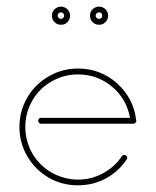

<svg xmlns="http://www.w3.org/2000/svg" viewBox="-20 -554 467 574"><path d="M162.6 -534.2C154.8 -534.2 148.4 -531.2 143.1 -526.4C137.7 -521 135.3 -514.6 135.3 -507.3C135.3 -499.5 137.7 -493.2 143.1 -487.8C148.4 -482.4 154.8 -480 162.6 -480C169.9 -480 176.3 -482.4 181.6 -487.8C186.5 -493.2 189.5 -499.5 189.5 -507.3C189.5 -514.6 186.5 -521 181.6 -526.4C176.3 -531.2 169.9 -534.2 162.6 -534.2ZM276.4 -534.2C268.6 -534.2 262.2 -531.2 256.8 -526.4C251.5 -521 249 -514.6 249 -507.3C249 -499.5 251.5 -493.2 256.8 -487.8C262.2 -482.4 268.6 -480 276.4 -480C283.7 -480 290 -482.4 295.4 -487.8C300.3 -493.2 303.2 -499.5 303.2 -507.3C303.2 -514.6 300.3 -521 295.4 -526.4C290 -531.2 283.7 -534.2 276.4 -534.2ZM162.1 -517.1C165 -517.1 167 -516.1 168.9 -514.2C170.9 -512.2 171.9 -510.3 171.9 -507.3C171.9 -504.4 170.9 -502.4 168.9 -500.5C167 -498.5 165 -497.6 162.1 -497.6C159.2 -497.6 157.2 -498.5 155.3 -500.5C153.3 -502.4 152.3 -504.4 152.3 -507.3C152.3 -510.3 153.3 -512.2 155.3 -514.2C157.2 -516.1 159.2 -517.1 162.1 -517.1ZM276.4 -517.1C279.3 -517.1 281.2 -516.1 283.2 -514.2C285.2 -512.2 285.6 -510.3 285.6 -507.3C285.6 -504.4 285.2 -502.4 283.2 -500.5C281.2 -498.5 279.3 -497.6 276.4 -497.6C273.4 -497.6 271 -498.5 269 -500.5C267.1 -502.4 266.1 -504.4 266.1 -507.3C266.1 -510.3 267.1 -512.2 269 -514.2C271 -516.1 273.4 -517.1 276.4 -517.1ZM212.9 -349.1C181.6 -349.1 152.3 -341.3 125.5 -325.7C98.6 -310.1 77.1 -289.1 61.5 -262.2C45.9 -235.4 38.1 -206.1 38.1 -174.3C38.1 -143.1 45.9 -113.8 61.5 -86.9C77.1 -60.1 98.6 -38.6 125.5 -22.9C152.3 -7.3 181.6 0 212.9 0C243.2 0 271 -6.8 296.4 -20.5C322.3 -34.7 342.8 -53.7 358.4 -77.1C359.9 -79.1 360.4 -80.6 360.4 -82C360.4 -85 359.9 -86.9 357.9 -88.4C356 -90.3 354 -90.8 351.6 -90.8C348.6 -90.8 346.2 -89.8 344.2 -86.9C330.1 -65.4 311.5 -48.8 288.1 -36.1C265.1 -23.4 240.2 -17.1 213.4 -17.1C185.1 -17.1 158.7 -24.4 134.3 -38.1C109.9 -52.2 90.8 -71.3 76.7 -95.2C63 -119.6 55.7 -146 55.7 -174.3C55.7 -203.1 63 -229.5 76.7 -253.4C90.8 -277.8 109.9 -296.9 134.3 -310.5C158.7 -324.7 185.1 -331.5 213.4 -331.5C252 -331.5 285.6 -319.3 314.9 -294.9C344.2 -270.5 361.8 -239.3 368.7 -201.7H103C100.1 -201.7 98.1 -201.2 96.7 -199.2C94.7 -197.3 94.2 -195.3 94.2 -192.9C94.2 -190.9 94.7 -189 96.7 -187C98.1 -185.1 100.1 -184.1 103 -184.1H378.9C380.9 -184.1 382.8 -185.1 384.8 -187C386.7 -189 387.7 -190.9 387.7 -192.9L387.2 -193.4V-193.8C382.3 -237.8 363.3 -274.9 330.1 -304.7C296.9 -334.5 257.8 -349.1 212.9 -349.1Z"/></svg>

Font: Mill
Style: Thin
Weight: 100
Version: Version 001.000